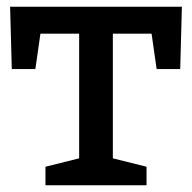

<svg xmlns="http://www.w3.org/2000/svg" viewBox="-20 -550 570 570"><path d="M520 -530 515 -345H445L430 -450H315V-80L415 -55V0H115V-55L215 -80V-450H100L85 -345H15L10 -530Z"/></svg>

Font: Bitter
Style: Regular
Weight: 400
Designer: Sol Matas
Foundry: Sol Matas
Version: Version 1.300;PS 001.300;hotconv 1.0.70;makeotf.lib2.5.58329